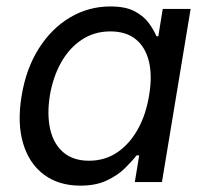

<svg xmlns="http://www.w3.org/2000/svg" viewBox="-20 -567 643 598"><path d="M230.5 11.2Q162.6 11.2 116.5 -23.4Q70.3 -58.1 51.8 -121.1Q33.2 -184.1 47.4 -269Q61.5 -354 101.1 -416.3Q140.6 -478.5 198.2 -512.7Q255.9 -546.9 323.7 -546.9Q372.1 -546.9 400.6 -531.2Q429.2 -515.6 444.3 -494.1Q459.5 -472.7 467.3 -454.1H473.1L486.8 -539.1H573.7L484.4 0H399.9L413.6 -83H405.3Q390.6 -64 367.9 -42Q345.2 -20 311.5 -4.4Q277.8 11.2 230.5 11.2ZM257.3 -66.4Q306.6 -66.4 345 -92.3Q383.3 -118.2 408.9 -163.8Q434.6 -209.5 444.3 -269.5Q454.6 -329.6 444.1 -374.5Q433.6 -419.4 403.3 -444.3Q373 -469.2 323.7 -469.2Q273.4 -469.2 234.4 -443.1Q195.3 -417 170.2 -372.1Q145 -327.1 135.3 -269.5Q126 -210.9 136.2 -165Q146.5 -119.1 177 -92.8Q207.5 -66.4 257.3 -66.4Z"/></svg>

Font: Inter 18pt
Style: Italic
Weight: 400
Italic angle: -9.3988°
Designer: Rasmus Andersson
Foundry: rsms
Version: Version 4.001;git-66647c0bb